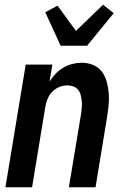

<svg xmlns="http://www.w3.org/2000/svg" viewBox="-20 -794 540 814"><path d="M3 0 89 -520H202L190 -448Q201 -466 216 -481.5Q231 -497 249 -507.5Q267 -518 287 -523Q307 -528 327 -528Q352 -528 375 -518.5Q398 -509 412 -490Q426 -471 432.5 -447.5Q439 -424 441 -399Q443 -374 440.5 -348.5Q438 -323 434 -298L385 0H272L324 -313Q326 -327 327 -340Q328 -353 326.5 -366Q325 -379 322 -391.5Q319 -404 311 -413.5Q303 -423 291 -427.5Q279 -432 265 -432Q248 -432 231 -425Q214 -418 201 -404.5Q188 -391 181.5 -374Q175 -357 172 -340L116 0ZM237 -600 172 -742 224 -770 302 -663 417 -774 462 -738 349 -600Z"/></svg>

Font: Iosevka Curly
Style: Bold Italic
Weight: 700
Italic angle: -9°
Monospace: yes
Designer: Belleve Invis
Foundry: Belleve Invis
Version: Version 22.1.2; ttfautohint (v1.8.4)